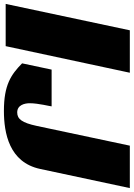

<svg xmlns="http://www.w3.org/2000/svg" viewBox="129 -804 684 982"><g transform="rotate(90 471.0 -313.0)"><path d="M352 -635H135L0 0H216ZM304 -84C362 -27 415 9 547 9C661 9 810 -18 844 -176L942 -635H725L624 -159C608 -84 589 -59 555 -59C517 -59 508 -97 508 -123C508 -167 524 -228 524 -235H336Z"/></g></svg>

Font: Racing Sans One
Style: Regular
Weight: 400
Designer: Pablo Impallari, Rodrigo Fuenzalida
Foundry: Pablo Impallari, Rodrigo Fuenzalida
Version: Version 1.001